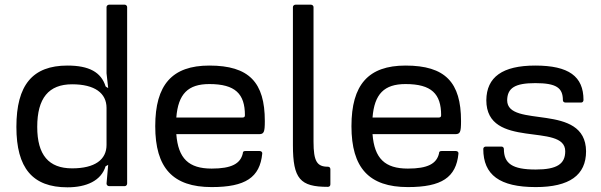

<svg xmlns="http://www.w3.org/2000/svg" viewBox="-20 -795 2568 820"><path d="M513 -775H446C440 -775 435 -770 435 -765V-482L442 -419L435 -423L431 -426C412 -487 360 -515 268 -515C119 -515 50 -432 50 -253C50 -77 119 5 268 5C349 5 412 -23 431 -85L435 -87L442 -91L435 -11C435 -5 440 0 446 0H513C518 0 523 -5 523 -11V-765C523 -770 518 -775 513 -775ZM139 -253C139 -376 188 -435 288 -435C385 -435 435 -397 435 -334V-176C435 -113 385 -76 288 -76C188 -76 139 -133 139 -253Z M874 -515C715 -515 643 -433 643 -256C643 -78 718 4 884 4C1028 4 1090 -37 1100 -139C1101 -145 1096 -150 1089 -150H1028C1020 -150 1017 -147 1017 -140C1007 -96 969 -75 884 -75C786 -75 741 -118 733 -222H1085C1107 -222 1111 -229 1111 -278C1111 -443 1044 -515 874 -515ZM733 -293C741 -394 783 -436 874 -436C985 -436 1026 -394 1026 -303C1026 -296 1023 -293 1015 -293Z M1231 -765V-175C1231 -31 1262 3 1380 3C1387 3 1391 -1 1391 -8V-72C1391 -79 1387 -83 1380 -83C1334 -83 1319 -106 1319 -190V-765C1319 -770 1314 -775 1308 -775H1242C1236 -775 1231 -770 1231 -765Z M1712 -515C1553 -515 1481 -433 1481 -256C1481 -78 1556 4 1722 4C1866 4 1928 -37 1938 -139C1939 -145 1934 -150 1927 -150H1866C1858 -150 1855 -147 1855 -140C1845 -96 1807 -75 1722 -75C1624 -75 1579 -118 1571 -222H1923C1945 -222 1949 -229 1949 -278C1949 -443 1882 -515 1712 -515ZM1571 -293C1579 -394 1621 -436 1712 -436C1823 -436 1864 -394 1864 -303C1864 -296 1861 -293 1853 -293Z M2266 -515C2126 -515 2058 -466 2057 -367C2057 -154 2394 -274 2394 -149C2394 -95 2359 -71 2268 -71C2167 -71 2132 -97 2132 -159C2132 -165 2127 -169 2122 -169H2055C2049 -169 2044 -165 2044 -159C2044 -48 2114 4 2268 4C2412 4 2483 -47 2483 -149C2481 -360 2146 -244 2146 -367C2147 -419 2179 -440 2266 -440C2356 -440 2384 -420 2384 -367C2384 -361 2389 -357 2395 -357H2462C2468 -357 2472 -362 2472 -368C2472 -469 2409 -515 2266 -515Z"/></svg>

Font: Aldone Medium
Style: Regular
Weight: 500
Designer: Pietro Gregorini
Version: Version 1.500;FEAKit 1.0